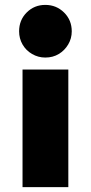

<svg xmlns="http://www.w3.org/2000/svg" viewBox="-20 -564 370 784"><path d="M72 200V-280H259V200ZM165 -329Q136 -329 111 -343.5Q86 -358 72 -382.5Q58 -407 58 -436Q58 -482 89 -513Q120 -544 165 -544Q210 -544 241.5 -513Q273 -482 273 -436Q273 -407 258.5 -382.5Q244 -358 220 -343.5Q196 -329 165 -329Z"/></svg>

Font: Golos Text ExtraBold
Style: Regular
Weight: 800
Designer: A.Korolkova, Vitaly Kuzmin
Foundry: ParaType Ltd
Version: Version 2.004